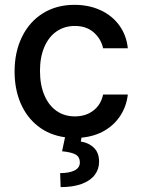

<svg xmlns="http://www.w3.org/2000/svg" viewBox="-20 -557 581 790"><path d="M286.1 -537.1Q346.2 -537.1 394 -514.9Q441.9 -492.7 471.2 -452.1Q500.5 -411.6 505.9 -358.4H404.3Q395.5 -397.9 365.2 -424.1Q335 -450.2 288.1 -450.2Q245.1 -450.2 212.6 -427.7Q180.2 -405.3 162.4 -363.5Q144.5 -321.8 144.5 -265.6Q144.5 -208 162.4 -165.8Q180.2 -123.5 212.4 -100.8Q244.6 -78.1 288.1 -78.1Q332.5 -78.1 363.8 -101.8Q395 -125.5 404.3 -168H505.9Q500.5 -120.6 475.8 -82Q451.2 -43.5 410.2 -19.5Q369.1 4.4 315.4 9.3L312.5 25.4Q345.2 30.3 366.5 51Q387.7 71.8 387.7 108.4Q387.7 139.6 369.4 163.3Q351.1 187 315.4 200Q279.8 212.9 229.5 212.9L227.5 155.3Q265.1 155.3 286.9 144.3Q308.6 133.3 308.6 111.3Q308.6 89.4 292 79.3Q275.4 69.3 235.4 65.4L247.6 7.8Q183.6 -1 136.7 -37.6Q89.8 -74.2 64.9 -132.3Q40 -190.4 40 -262.7Q40 -343.3 70.6 -405.5Q101.1 -467.8 156.7 -502.4Q212.4 -537.1 286.1 -537.1Z"/></svg>

Font: Pretendard GOV Medium
Style: Regular
Weight: 500
Designer: Base glyphs from Inter by Rasmus Andersson; Hangeul glyphs from Noto Sans CJK(Source Han Sans) by Jang Soo-young and Kan
Foundry: Kil Hyung-jin
Version: Version 1.309